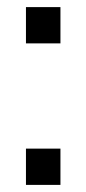

<svg xmlns="http://www.w3.org/2000/svg" viewBox="-20 -520 243 540"><path d="M53 -398V-500H150V-398ZM53 0V-102H150V0Z"/></svg>

Font: Questrial
Style: Regular
Weight: 400
Designer: Joe Prince, Laura Meseguer
Foundry: Joe Prince, Laura Meseguer
Version: Version 2.000; ttfautohint (v1.8.3)